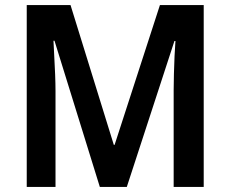

<svg xmlns="http://www.w3.org/2000/svg" viewBox="-20 -734 904 754"><path d="M372 0 194 -574H190Q191 -549 193 -514Q195 -479 196.5 -442Q198 -405 198 -376V0H85V-714H257L427 -165H430L608 -714H780V0H662V-380Q662 -408 663 -444Q664 -480 665.5 -514.5Q667 -549 669 -573H665L478 0Z"/></svg>

Font: Noto Sans Gujarati SemiCondensed SemiBold
Style: Regular
Weight: 600
Width: 4
Designer: Jelle Bosma - Monotype Design Team, Universal Thirst
Foundry: Monotype Imaging Inc.
Version: Version 2.106; ttfautohint (v1.8.4.7-5d5b)